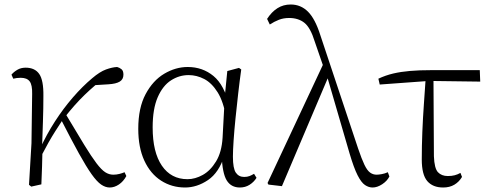

<svg xmlns="http://www.w3.org/2000/svg" viewBox="-20 -820 2181 854"><path d="M119 10 109 2 120 -183 123 -402Q124 -442 112 -458Q100 -474 72 -474Q63 -474 55 -473Q47 -472 39 -470L31 -488Q41 -500 57 -509.5Q73 -519 94 -519Q135 -519 154.5 -491Q174 -463 173 -393Q173 -339 171 -279.5Q169 -220 167 -161L169 -158Q168 -118 167 -78.5Q166 -39 164 0ZM158 -116 144 -145H152L158 -158Q187 -222 224.5 -280Q262 -338 304.5 -387Q347 -436 390 -472Q424 -501 451.5 -511Q479 -521 501 -522Q512 -519 520.5 -512Q529 -505 529 -488Q529 -467 512.5 -457Q496 -447 462 -445L381 -440L448 -476Q401 -441 356.5 -398Q312 -355 266 -296L260 -289Q241 -260 226 -236.5Q211 -213 195.5 -185.5Q180 -158 158 -116ZM468 14Q449 14 430 1Q411 -12 387.5 -45Q364 -78 331 -137.5Q298 -197 250 -291L272 -313Q322 -229 354.5 -176Q387 -123 409 -94Q431 -65 448 -54Q465 -43 484 -43Q498 -43 511.5 -46.5Q525 -50 534 -54L542 -37Q529 -13 509 0.5Q489 14 468 14Z M803 14Q744 14 696.5 -16.5Q649 -47 622 -105.5Q595 -164 595 -247Q595 -340 627.5 -401Q660 -462 710.5 -492Q761 -522 815 -522Q881 -522 929.5 -482Q978 -442 1000 -349H1008L986 -296Q974 -368 948 -409.5Q922 -451 888.5 -468.5Q855 -486 819 -486Q777 -486 740.5 -462.5Q704 -439 681.5 -387.5Q659 -336 659 -253Q659 -143 700 -83Q741 -23 814 -23Q848 -23 882 -42Q916 -61 941 -102Q966 -143 970 -207L980 -393L991 -504L1043 -518L1053 -511Q1046 -461 1039.5 -404.5Q1033 -348 1027.5 -293.5Q1022 -239 1019 -194.5Q1016 -150 1016 -123Q1016 -71 1029 -52Q1042 -33 1066 -33Q1080 -33 1090 -37Q1100 -41 1110 -47L1121 -29Q1109 -10 1090 2Q1071 14 1047 14Q1008 14 988.5 -17.5Q969 -49 966 -128H978Q954 -52 905 -19Q856 14 803 14Z M1174 1 1170 -6 1422 -544 1445 -489 1234 8ZM1637 14Q1620 14 1603.5 3Q1587 -8 1570.5 -40.5Q1554 -73 1535 -137L1433 -487L1430 -490L1380 -635Q1361 -697 1334 -718.5Q1307 -740 1266 -740Q1241 -740 1220.5 -732Q1200 -724 1180 -711L1168 -736Q1188 -767 1214 -783.5Q1240 -800 1273 -800Q1318 -800 1350 -768Q1382 -736 1405 -663L1573 -159Q1589 -112 1601 -87Q1613 -62 1626 -52.5Q1639 -43 1655 -43Q1664 -43 1678 -45.5Q1692 -48 1705 -54L1712 -35Q1702 -15 1680 -0.5Q1658 14 1637 14Z M1669 -444 1663 -470Q1695 -485 1729 -493Q1763 -501 1804 -504.5Q1845 -508 1898 -508H2114L2116 -457L1888 -460ZM1951 14Q1905 14 1880.5 -14.5Q1856 -43 1856 -111Q1856 -170 1858.5 -232.5Q1861 -295 1865.5 -358Q1870 -421 1874 -481H1908L1910 -125Q1912 -71 1928 -54Q1944 -37 1972 -37Q1989 -37 2002.5 -40.5Q2016 -44 2028 -51L2035 -33Q2022 -11 2001 1.5Q1980 14 1951 14Z"/></svg>

Font: Noto Serif SC
Style: Regular
Weight: 200
Designer: Ryoko NISHIZUKA 西塚涼子 (kana & ideographs); Frank Grießhammer (Latin, Greek & Cyrillic); Wenlong ZHANG 张文龙 (bopomofo); San
Foundry: Adobe
Version: Version 2.001;hotconv 1.1.0;makeotfexe 2.6.0